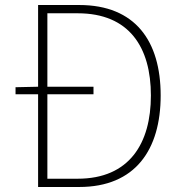

<svg xmlns="http://www.w3.org/2000/svg" viewBox="-20 -746 723 766"><path d="M169 -33V-370H353V-400H169V-693H290C496 -693 582 -557 582 -365C582 -174 496 -33 290 -33ZM132 -726V-400L42 -398V-370H132V0H296C520 0 621 -149 621 -365C621 -582 520 -726 296 -726Z"/></svg>

Font: Noto Sans Japanese Thin
Style: Regular
Weight: 100
Designer: Ryoko NISHIZUKA (kana & ideographs); Paul D. Hunt (Latin, Greek & Cyrillic); Wenlong ZHANG (bopomofo); Sandoll Communica
Foundry: Adobe Systems Incorporated
Version: Version 1.000;PS 1;hotconv 1.0.78;makeotf.lib2.5.61930